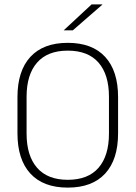

<svg xmlns="http://www.w3.org/2000/svg" viewBox="-20 -844 617 874"><path d="M288.5 10Q177 10 118.2 -54Q59.5 -118 59.5 -237V-402Q59.5 -521 118.2 -585Q177 -649 288.5 -649Q400 -649 458.8 -585Q517.5 -521 517.5 -402V-237Q517.5 -118 458.8 -54Q400 10 288.5 10ZM288.5 -25.5Q381 -25.5 428.5 -80.2Q476 -135 476 -236V-403.5Q476 -504.5 428.5 -559Q381 -613.5 288.5 -613.5Q196.5 -613.5 148.8 -559Q101 -504.5 101 -403.5V-236Q101 -135 148.8 -80.2Q196.5 -25.5 288.5 -25.5ZM397 -824H446V-823L311.5 -706H270.5V-706.5Z"/></svg>

Font: Anek Odia Medium ExtraLight
Style: Regular
Weight: 250
Version: Version 1.003